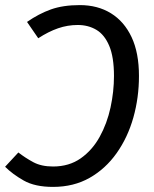

<svg xmlns="http://www.w3.org/2000/svg" viewBox="-30 -721 604 753"><path d="M283 -701Q353 -701 405 -669Q457 -637 486 -575.5Q515 -514 515 -423Q515 -338 493 -260Q471 -182 427.5 -120.5Q384 -59 321.5 -23.5Q259 12 178 12Q107 12 63 -13Q19 -38 -10 -67L42 -123Q69 -102 100.5 -85Q132 -68 178 -68Q241 -68 286.5 -100Q332 -132 361 -184.5Q390 -237 403.5 -299.5Q417 -362 417 -423Q417 -497 398.5 -541Q380 -585 348 -604Q316 -623 275 -623Q235 -623 197.5 -610Q160 -597 120 -571L76 -635Q122 -667 169.5 -684Q217 -701 283 -701Z"/></svg>

Font: Fira Sans Variable
Style: Italic
Weight: 397
Italic angle: -8°
Designer: Carrois Corporate & Edenspiekermann AG
Foundry: Carrois Corporate GbR & Edenspiekermann AG
Version: Version 4.202